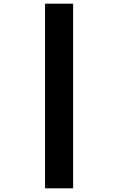

<svg xmlns="http://www.w3.org/2000/svg" viewBox="-20 -770 640 1040"><path d="M224 250V-750H376V250Z"/></svg>

Font: TypoPRO Source Code Pro
Style: Regular
Weight: 900
Monospace: yes
Designer: Paul D. Hunt, Teo Tuominen
Foundry: Adobe Systems Incorporated
Version: Version 2.010;PS 1.0;hotconv 1.0.84;makeotf.lib2.5.63406